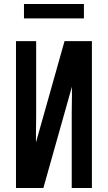

<svg xmlns="http://www.w3.org/2000/svg" viewBox="-20 -941 540 961"><path d="M60 0V-735H161V-441Q161 -400 161 -358.5Q161 -317 160 -276V-228L303 -735H440V0H339V-294Q339 -335 339 -376.5Q339 -418 340 -459V-507L197 0ZM100 -849V-921H400V-849Z"/></svg>

Font: Iosevka SS18 Semibold
Style: Regular
Weight: 600
Monospace: yes
Designer: Belleve Invis
Foundry: Belleve Invis
Version: Version 25.1.1; ttfautohint (v1.8.4)